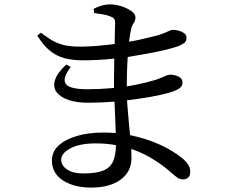

<svg xmlns="http://www.w3.org/2000/svg" viewBox="-20 -803 1040 869"><path d="M392 46Q315 46 265 13.5Q215 -19 215 -76Q215 -117 246 -145Q277 -173 329.5 -188Q382 -203 445 -203Q476 -203 504 -201Q504 -212 503 -226Q501 -272 499 -329Q498 -336 498 -343Q438 -338 379 -338Q327 -338 290 -350.5Q253 -363 236 -386Q219 -409 229 -441Q239 -473 280 -511L300 -500Q271 -461 272.5 -439Q274 -417 301 -408Q328 -399 375 -399Q429 -399 485 -404Q491 -405 496 -405Q496 -426 496 -447Q496 -484 497 -525Q497 -531 497 -538Q493 -537 489 -537Q422 -530 355 -530Q308 -530 271 -540Q234 -550 204.5 -574.5Q175 -599 149 -642L165 -655Q190 -636 213 -622Q236 -608 265.5 -600Q295 -592 341 -592Q392 -592 446 -598Q472 -600 499 -604Q499 -639 500 -664Q501 -689 501 -697Q501 -712 496.5 -718Q492 -724 479 -729Q463 -735 446.5 -738Q430 -741 406 -744L404 -763Q419 -771 438 -777Q457 -783 479 -783Q504 -783 530 -774.5Q556 -766 574.5 -753Q593 -740 593 -725Q593 -709 585 -698.5Q577 -688 573 -669Q568 -647 564 -614Q605 -621 640 -630Q680 -639 703 -646Q727 -654 740.5 -661Q754 -668 763 -668Q775 -668 789.5 -664Q804 -660 814 -652.5Q824 -645 824 -632Q824 -616 814 -608.5Q804 -601 787 -594Q765 -586 720.5 -575.5Q676 -565 616 -555Q588 -550 558 -545Q557 -536 557 -527Q554 -479 554 -420Q554 -416 554 -412Q574 -415 593 -419Q644 -429 686 -442Q713 -452 727 -458.5Q741 -465 749 -465Q770 -465 788 -456.5Q806 -448 806 -430Q806 -416 797 -407.5Q788 -399 773 -393Q752 -384 710.5 -374.5Q669 -365 614 -357Q585 -353 555 -349Q557 -315 560 -286Q564 -234 569 -191Q572 -191 575 -190Q634 -177 679.5 -158.5Q725 -140 756 -121Q787 -102 801 -90Q820 -75 830.5 -59.5Q841 -44 841 -26Q841 -8 832 0.5Q823 9 809 9Q794 9 783.5 1.5Q773 -6 758 -19Q715 -58 662 -89Q621 -113 574 -129Q575 -108 575 -88Q575 -26 526 10Q477 46 392 46ZM505 -146Q461 -154 413 -154Q342 -154 299.5 -132Q257 -110 257 -80Q257 -54 283.5 -36Q310 -18 357 -18Q416 -18 447.5 -31Q479 -44 492 -73Q504 -101 505 -146Z"/></svg>

Font: Noto Serif HK ExtraLight Medium
Style: Regular
Weight: 500
Version: Version 2.002-H1;hotconv 1.1.0;makeotfexe 2.6.0